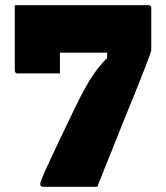

<svg xmlns="http://www.w3.org/2000/svg" viewBox="-20 -720 640 740"><path d="M37 -700Q48 -700 68.5 -697Q89 -694 113.5 -687.5Q138 -681 160.5 -671.5Q183 -662 197 -650Q211 -638 211 -622Q211 -619 211 -600.5Q211 -582 211 -556Q211 -530 211 -503.5Q211 -477 211 -458.5Q211 -440 211 -437Q208 -437 192 -437Q176 -437 153 -437Q130 -437 106.5 -437Q83 -437 67 -437Q51 -437 48 -437Q43 -437 40 -440Q37 -443 37 -448Q37 -451 37 -475.5Q37 -500 37 -535Q37 -570 37 -606Q37 -642 37 -668Q37 -694 37 -700ZM355 0Q352 0 331 0Q310 0 280.5 0Q251 0 221 0Q191 0 170 0Q149 0 146 0Q141 0 138 -3Q135 -6 135 -11Q135 -16 143.5 -37Q152 -58 169.5 -95.5Q187 -133 213 -187.5Q239 -242 273 -313Q293 -353 309.5 -383Q326 -413 342.5 -436.5Q359 -460 377.5 -480.5Q396 -501 420 -523L393 -471V-548L429 -517Q382 -517 334.5 -517Q287 -517 247 -517Q207 -517 182 -517H128Q112 -517 98 -532.5Q84 -548 73 -571Q62 -594 53.5 -619.5Q45 -645 41 -667Q37 -689 37 -700H552Q556 -700 558 -698.5Q560 -697 561.5 -695Q563 -693 563 -689V-525Q563 -524 557 -507Q551 -490 540.5 -463Q530 -436 517.5 -404.5Q505 -373 492.5 -342Q480 -311 470 -287Q458 -257 445 -225Q432 -193 418 -157.5Q404 -122 388 -83Q372 -44 355 0Z"/></svg>

Font: Recursive Monospace Black
Style: Regular
Weight: 900
Version: Version 1.047